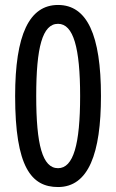

<svg xmlns="http://www.w3.org/2000/svg" viewBox="-20 -744 469 774"><path d="M387 -357C387 -603 331 -724 214 -724C98 -724 41 -604 41 -357C41 -71 106 10 214 10C337 10 387 -126 387 -357ZM126 -357C126 -553 151 -648 214 -648C276 -648 303 -551 303 -357C303 -162 276 -66 214 -66C151 -66 126 -161 126 -357Z"/></svg>

Font: Noto Sans Gujarati UI ExtraCondensed
Style: Regular
Weight: 400
Width: 2
Designer: Jelle Bosma - Monotype Design Team, Universal Thirst
Foundry: Monotype Imaging Inc.
Version: Version 2.106